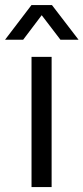

<svg xmlns="http://www.w3.org/2000/svg" viewBox="-51 -754 336 774"><path d="M76.1 0V-524.7H157.1V0ZM-30.6 -593.9 75.9 -733.6H158.4L265.6 -593.9H192.6L117.1 -692.7L42.4 -593.9Z"/></svg>

Font: Mona Sans ExtraLight
Style: Regular
Weight: 200
Designer: Deni Anggara
Foundry: GitHub
Version: Version 2.000